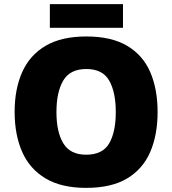

<svg xmlns="http://www.w3.org/2000/svg" viewBox="-20 -995 837 932"><path d="M745 -451Q745 -341 709.5 -258Q674 -175 597.5 -129Q521 -83 398 -83Q278 -83 201 -129Q124 -175 87.5 -258Q51 -341 51 -452Q51 -563 88 -645.5Q125 -728 202 -773Q279 -818 399 -818Q521 -818 597.5 -772.5Q674 -727 709.5 -644.5Q745 -562 745 -451ZM254 -451Q254 -354 287.5 -299Q321 -244 398 -244Q478 -244 510 -299Q542 -354 542 -451Q542 -548 510 -604Q478 -660 399 -660Q320 -660 287 -604Q254 -548 254 -451ZM577 -975V-860H222V-975Z"/></svg>

Font: Noto Sans Kannada UI Black
Style: Regular
Weight: 900
Designer: Jelle Bosma - Monotype Design Team
Foundry: Monotype Imaging Inc.
Version: Version 2.005; ttfautohint (v1.8.4.7-5d5b)